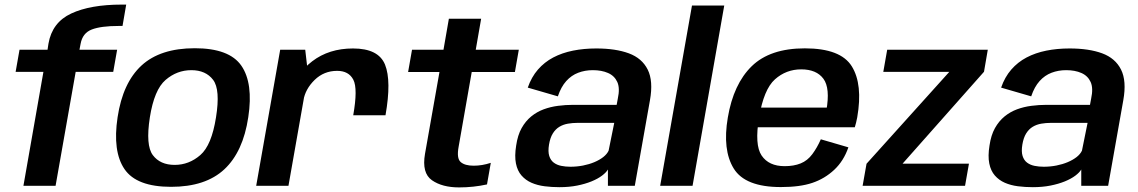

<svg xmlns="http://www.w3.org/2000/svg" viewBox="-20 -809 4954 836"><path d="M82 0H222L309.5 -496H473L490 -592.5H326L331 -618.5Q339.5 -665 379.5 -680.5Q419.5 -696 497 -696H513.5L529.5 -789H510Q373.5 -789 290.2 -750.2Q207 -711.5 191 -619L187 -592.5H65L48 -496H169Z M725 4.5Q875 4.5 956.8 -71.8Q1038.5 -148 1061 -298.5Q1083.5 -446.5 1031 -522.8Q978.5 -599 828 -599Q678 -599 596.2 -523.8Q514.5 -448.5 492 -298.5Q469.5 -150 522 -72.8Q574.5 4.5 725 4.5ZM740.5 -91Q677.5 -91 645.5 -133.5Q613.5 -176 632.5 -298Q651.5 -418.5 701 -461Q750.5 -503.5 813 -503.5Q876 -503.5 908 -461.2Q940 -419 920.5 -298Q901.5 -176.5 852.2 -133.8Q803 -91 740.5 -91Z M1518 -307H1658.5Q1685 -457 1656.5 -527.5Q1628 -598 1517 -598Q1412.5 -598 1339.5 -542.2Q1266.5 -486.5 1252 -405.5L1301 -371.5Q1309.5 -421.5 1350 -461Q1390.5 -500.5 1448 -500.5Q1498.5 -500.5 1518.5 -461.8Q1538.5 -423 1518 -307ZM1095.5 0H1236L1321.5 -485L1309 -592.5H1200Z M1979 7Q2041.5 7 2100.5 -6L2117 -100Q2079.5 -87.5 2042.5 -87.5Q2004 -87.5 1985.8 -103.5Q1967.5 -119.5 1977 -170.5L2034 -495.5H2222L2239 -592.5H2051.5L2075 -727.5H1934.5L1911 -592.5H1774L1757 -495.5H1893.5L1830.5 -139Q1816 -55.5 1860.8 -24.2Q1905.5 7 1979 7Z M2416 6Q2458 6 2493 -1Q2528 -8 2555.5 -19.2Q2583 -30.5 2601.2 -44.2Q2619.5 -58 2627 -71V0H2744L2810 -372.5Q2825 -456.5 2800.2 -506Q2775.5 -555.5 2718 -576.8Q2660.5 -598 2576 -598Q2522 -598 2474.8 -588.5Q2427.5 -579 2389 -558.8Q2350.5 -538.5 2322.2 -506Q2294 -473.5 2278 -427.5L2409 -389.5Q2423 -431 2445.5 -456Q2468 -481 2497.5 -492.2Q2527 -503.5 2561.5 -503.5Q2599.5 -503.5 2627.5 -491.2Q2655.5 -479 2667.8 -452Q2680 -425 2670 -379.5L2665 -352.5H2475Q2442.5 -352.5 2409.8 -348.2Q2377 -344 2347.2 -333Q2317.5 -322 2293 -302Q2268.5 -282 2251.2 -251.2Q2234 -220.5 2227.5 -175.5Q2220 -129.5 2226.5 -97.2Q2233 -65 2250.8 -44.8Q2268.5 -24.5 2294.2 -13.2Q2320 -2 2351.2 2Q2382.5 6 2416 6ZM2463.5 -83Q2442.5 -83 2423.8 -86.8Q2405 -90.5 2391.2 -100.8Q2377.5 -111 2371.5 -130Q2365.5 -149 2370.5 -179.5Q2375.5 -209.5 2387.2 -228.2Q2399 -247 2415.8 -257Q2432.5 -267 2452.8 -270.5Q2473 -274 2494.5 -274H2654.5L2630 -153Q2623 -138 2606.8 -125.2Q2590.5 -112.5 2568 -103Q2545.5 -93.5 2518.5 -88.2Q2491.5 -83 2463.5 -83Z M2854.5 0H2995.5L3133.5 -785H2993Z M3380 5.5 3396.5 -85.5Q3327.5 -85.5 3296.2 -131.8Q3265 -178 3285 -297Q3305.5 -420 3354.2 -463.5Q3403 -507 3468.5 -507Q3535 -507 3565.2 -466.2Q3595.5 -425.5 3578 -327.5L3586 -340.5H3279L3264 -255H3702Q3708 -274 3712.5 -298Q3737.5 -441.5 3689 -520Q3640.5 -598.5 3484.5 -598.5Q3333 -598.5 3253.2 -520.8Q3173.5 -443 3149 -297Q3125 -156 3174.8 -75.2Q3224.5 5.5 3380 5.5ZM3396.5 -85.5 3380 5.5Q3463.5 5.5 3517.2 -12.8Q3571 -31 3612.2 -69.5Q3653.5 -108 3674 -167.5L3554 -202.5Q3538 -166 3517 -137.8Q3496 -109.5 3466.2 -97.5Q3436.5 -85.5 3396.5 -85.5Z M3736 0H4182L4199 -96.5H3903.5L3902.5 -88L4264.5 -496.5L4281 -592.5H3843L3826 -496H4119.5L4120.5 -504L3753 -96Z M4477 6Q4519 6 4554 -1Q4589 -8 4616.5 -19.2Q4644 -30.5 4662.2 -44.2Q4680.5 -58 4688 -71V0H4805L4871 -372.5Q4886 -456.5 4861.2 -506Q4836.5 -555.5 4779 -576.8Q4721.5 -598 4637 -598Q4583 -598 4535.8 -588.5Q4488.5 -579 4450 -558.8Q4411.5 -538.5 4383.2 -506Q4355 -473.5 4339 -427.5L4470 -389.5Q4484 -431 4506.5 -456Q4529 -481 4558.5 -492.2Q4588 -503.5 4622.5 -503.5Q4660.5 -503.5 4688.5 -491.2Q4716.5 -479 4728.8 -452Q4741 -425 4731 -379.5L4726 -352.5H4536Q4503.5 -352.5 4470.8 -348.2Q4438 -344 4408.2 -333Q4378.5 -322 4354 -302Q4329.5 -282 4312.2 -251.2Q4295 -220.5 4288.5 -175.5Q4281 -129.5 4287.5 -97.2Q4294 -65 4311.8 -44.8Q4329.5 -24.5 4355.2 -13.2Q4381 -2 4412.2 2Q4443.5 6 4477 6ZM4524.5 -83Q4503.5 -83 4484.8 -86.8Q4466 -90.5 4452.2 -100.8Q4438.5 -111 4432.5 -130Q4426.5 -149 4431.5 -179.5Q4436.5 -209.5 4448.2 -228.2Q4460 -247 4476.8 -257Q4493.5 -267 4513.8 -270.5Q4534 -274 4555.5 -274H4715.5L4691 -153Q4684 -138 4667.8 -125.2Q4651.5 -112.5 4629 -103Q4606.5 -93.5 4579.5 -88.2Q4552.5 -83 4524.5 -83Z"/></svg>

Font: Anybody UltraCondensed Thin SemiBold
Style: Italic
Weight: 600
Italic angle: -10°
Version: Version 1.111